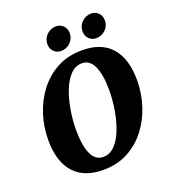

<svg xmlns="http://www.w3.org/2000/svg" viewBox="-137 -845 856 960"><g transform="rotate(-20 290.5 -365.0)"><path d="M249 13Q146 13 93 -47.5Q40 -108 40 -221Q40 -291 61 -356Q82 -421 122 -473Q162 -525 219.5 -555.5Q277 -586 351 -586Q455 -586 507.5 -525.5Q560 -465 560 -352Q560 -282 539 -217Q518 -152 478 -100Q438 -48 380.5 -17.5Q323 13 249 13ZM271 -48Q306 -48 332.5 -75.5Q359 -103 376.5 -148Q394 -193 403 -247Q412 -301 412 -353Q412 -434 391.5 -479.5Q371 -525 329 -525Q294 -525 267.5 -497.5Q241 -470 223.5 -425Q206 -380 197 -326.5Q188 -273 188 -220Q188 -138 208.5 -93Q229 -48 271 -48ZM441 -618Q418 -618 402.5 -633.5Q387 -649 387 -673Q387 -703 408 -723Q429 -743 457 -743Q480 -743 495.5 -727.5Q511 -712 511 -688Q511 -658 490 -638Q469 -618 441 -618ZM254 -618Q231 -618 215.5 -633.5Q200 -649 200 -673Q200 -703 221 -723Q242 -743 270 -743Q293 -743 308.5 -727.5Q324 -712 324 -688Q324 -658 303 -638Q282 -618 254 -618Z"/></g></svg>

Font: Rasa
Style: Bold Italic
Weight: 700
Italic angle: -7.10001°
Designer: Anna Giedrys (Yrsa+Rasa design), David Brezina (Yrsa art-direction, Rasa art-direction, design)
Foundry: Rosetta Type Foundry
Version: Version 2.004